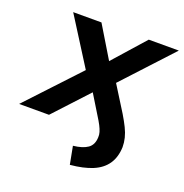

<svg xmlns="http://www.w3.org/2000/svg" viewBox="-155 -602 864 900"><g transform="rotate(20 277.0 -152.0)"><path d="M289 187 272 98Q319 93 344 75.5Q369 58 370 20Q371 8 367 -5.5Q363 -19 354.5 -35.5Q346 -52 332 -74L261 -190L292 -189L117 0H-32L229 -279V-222L59 -491H200L307 -314H279L436 -491H586L338 -223L340 -282L440 -122Q458 -92 470 -67.5Q482 -43 487.5 -20.5Q493 2 493 25Q491 76 467.5 110Q444 144 399.5 162.5Q355 181 289 187Z"/></g></svg>

Font: Nunito Sans 11pt
Style: Bold Italic
Weight: 700
Italic angle: -9°
Version: Version 3.101;gftools[0.9.27]